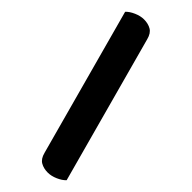

<svg xmlns="http://www.w3.org/2000/svg" viewBox="-264 -744 889 889"><g transform="rotate(45 180.0 -299.5)"><path d="M360 72Q346 87 321 98Q296 109 273 109Q246 109 226 97.5Q206 86 198 55L0 -671Q14 -686 39 -697Q64 -708 87 -708Q114 -708 134 -696.5Q154 -685 162 -654Z"/></g></svg>

Font: Baloo
Style: Regular
Weight: 400
Designer: Sarang Kulkarni and Ek Type
Foundry: Ek Type
Version: Version 1.100;PS 1.000;hotconv 1.0.88;makeotf.lib2.5.647800;